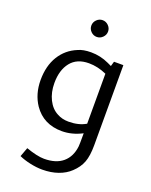

<svg xmlns="http://www.w3.org/2000/svg" viewBox="-172 -779 892 1132"><g transform="rotate(20 274.5 -213.0)"><path d="M47.5 0ZM267.5 10Q152.5 10 91.2 -78.8Q47.5 -143.8 47.5 -231.2Q47.5 -320 85.6 -381.9Q123.8 -443.8 191.2 -471.2Q222.5 -486.2 272.5 -486.2Q331.2 -486.2 385 -461.2L408.8 -450L417.5 -480H476.2V22.5Q476.2 88.8 461.2 128.8Q446.2 168.8 410 202.5Q380 231.2 335.6 246.9Q291.2 262.5 236.2 262.5Q201.2 262.5 160.6 253.8Q120 245 90 231.2L111.2 173.8Q182.5 198.8 225 198.8Q300 198.8 342.5 162.5Q385 126.2 392.5 60Q393.8 46.2 393.8 -10V-22.5Q331.2 10 267.5 10ZM393.8 -82.5V-396.2Q337.5 -421.2 282.5 -421.2Q207.5 -421.2 168.8 -372.5Q130 -323.8 130 -242.5Q130 -183.8 152.5 -138.8Q175 -93.8 213.8 -73.8Q245 -56.2 286.2 -56.2Q348.8 -56.2 393.8 -82.5ZM218.8 -635Q218.8 -656.2 234.4 -671.9Q250 -687.5 271.2 -687.5Q292.5 -687.5 308.1 -671.9Q323.8 -656.2 323.8 -635Q323.8 -613.8 308.1 -598.1Q292.5 -582.5 271.2 -582.5Q250 -582.5 234.4 -598.1Q218.8 -613.8 218.8 -635Z"/></g></svg>

Font: Cambay
Style: Regular
Weight: 400
Designer: Pooja Saxena
Foundry: Pooja Saxena
Version: Version 1.181;PS 001.181;hotconv 1.0.70;makeotf.lib2.5.58329